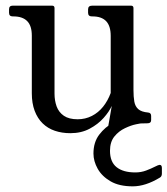

<svg xmlns="http://www.w3.org/2000/svg" viewBox="-20 -460 592 679"><path d="M228.8 11Q199 11 174 2.5Q149 -6 130.9 -23.6Q112.8 -41.2 102.6 -68Q92.5 -94.8 92.5 -130.2V-334Q92.5 -369 76 -385.5Q59.5 -402 27.5 -402H25Q12 -402 12 -415V-427Q12 -440 25 -440H164.2Q172.8 -440 172.8 -431.5V-129Q172.8 -104.5 180.2 -83.8Q187.8 -63 205.8 -50.6Q223.8 -38.2 254.5 -38.2Q281.8 -38.2 304.9 -50Q328 -61.8 344.8 -82.9Q361.5 -104 371.5 -131.2V-333.2Q371.5 -368.2 355.4 -385.1Q339.2 -402 307.2 -402H304.8Q291.5 -402 291.5 -415V-427Q291.5 -440 306.2 -440H443.2Q452 -440 452 -431.5V-142Q452 -117.5 455 -100.6Q458 -83.8 469 -74Q480 -64.2 504 -62Q514.5 -61 514.5 -50V-35.2Q514.5 -24 501.8 -24Q476.8 -24 452.4 -21.6Q428 -19.2 406.6 -12.5Q385.2 -5.8 369 7Q364.8 11 362 11H360.8Q358.8 11 358.8 9.8Q358.8 8.5 361.4 -6.2Q364 -21 367.9 -42.6Q371.8 -64.2 375.2 -85.5Q366.2 -65.2 346.4 -42.9Q326.5 -20.5 297 -4.8Q267.5 11 228.8 11ZM489.5 -40Q490.8 -38 492.1 -35Q493.5 -32 493.5 -30Q493.5 -24 482.5 -24Q478.5 -24 460.9 -20.4Q443.2 -16.8 421.8 -6.6Q400.2 3.5 384.6 22.6Q369 41.8 369 73.2Q369 112.5 392.2 131.1Q415.5 149.8 458.5 149.8Q479 149.8 496.9 143Q514.8 136.2 527.6 129.6Q540.5 123 544.5 123Q552.5 123 552.5 134V154Q552.5 164 545.5 168Q494.5 199 449.5 199Q401.5 199 371 181.2Q340.5 163.5 325.5 136.8Q310.5 110 310.5 83Q310.5 43 331 16.1Q351.5 -10.8 380.2 -26.1Q409 -41.5 434.5 -48Q460 -54.5 470 -54.5Q480.5 -54.5 485 -46.5Z"/></svg>

Font: Young Serif Light
Style: Regular
Weight: 300
Designer: Bastien Sozeau
Foundry: NBR — Bastien Sozeau
Version: Version 5.001